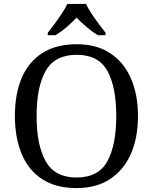

<svg xmlns="http://www.w3.org/2000/svg" viewBox="-20 -951 782 981"><path d="M371 10Q265 10 195 -36Q125 -82 90.5 -165Q56 -248 56 -359Q56 -470 90.5 -552Q125 -634 195.5 -679.5Q266 -725 372 -725Q473 -725 542.5 -679.5Q612 -634 648.5 -551.5Q685 -469 685 -358Q685 -247 648.5 -164.5Q612 -82 542 -36Q472 10 371 10ZM371 -44Q483 -44 528.5 -127Q574 -210 574 -358Q574 -507 528.5 -589Q483 -671 372 -671Q260 -671 213.5 -589Q167 -507 167 -358Q167 -210 213.5 -127Q260 -44 371 -44ZM224 -784Q240 -803 259 -829Q278 -855 296 -882Q314 -909 324 -931H419Q430 -909 447.5 -882Q465 -855 484.5 -829Q504 -803 519 -784V-771H480Q452 -788 423 -812.5Q394 -837 371 -861Q349 -837 320.5 -812.5Q292 -788 263 -771H224Z"/></svg>

Font: Noto Serif Makasar
Style: Regular
Weight: 400
Designer: Sérgio Martins
Version: Version 1.001; ttfautohint (v1.8.4.7-5d5b)